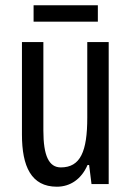

<svg xmlns="http://www.w3.org/2000/svg" viewBox="-20 -696 496 726"><path d="M350 -676H107V-614H350ZM391 -537H310V-251C310 -123 284 -63 210 -63C165 -63 144 -107 144 -202V-537H63V-187C63 -67 98 10 195 10C246 10 288 -19 311 -72H317L326 0H391Z"/></svg>

Font: Noto Sans Lao Looped ExtraCondensed
Style: Regular
Weight: 400
Width: 2
Designer: Mark Frömberg, Ben Mitchell
Foundry: The Fontpad Ltd
Version: Version 1.003